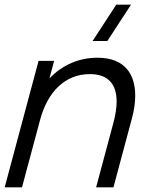

<svg xmlns="http://www.w3.org/2000/svg" viewBox="-55 -800 669 820"><path d="M504.5 -780H441.5L340.5 -625H403.5ZM361.3 -553.5C283.8 -553.5 211.8 -523.5 156.1 -465L176.2 -540H109.7L-35 0H39L116.2 -288C148.9 -410 224.6 -483.5 328.6 -483.5C410.1 -483.5 443.1 -437.1 443.1 -366.5C443.1 -339.3 438.2 -308.6 429.3 -275.5L355.5 0H429.5L509.1 -297C517.5 -328.4 522.5 -360.8 522.5 -391.5C522.5 -479.3 481.4 -553.5 361.3 -553.5Z"/></svg>

Font: Manrope
Style: RegularItalic
Weight: 400
Italic angle: -15°
Designer: Mikhail Sharanda
Foundry: Mikhail Sharanda
Version: Version 4.502;hotconv 1.0.109;makeotfexe 2.5.65596